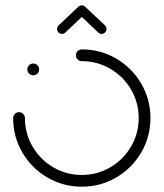

<svg xmlns="http://www.w3.org/2000/svg" viewBox="-20 -705 618 725"><path d="M83.3 -443Q83.3 -452.2 89.8 -458.7Q96.3 -465.2 105.6 -465.2Q114.8 -465.2 121.3 -458.7Q127.8 -452.2 127.8 -443Q127.8 -433.7 121.3 -427.2Q114.8 -420.7 105.6 -420.7Q96.3 -420.7 89.8 -427.2Q83.3 -433.7 83.3 -443ZM266.7 -496.3Q266.7 -505.6 273.1 -512Q279.6 -518.5 288.9 -518.5Q359.3 -518.5 418.9 -483.7Q478.5 -448.9 513.3 -389.3Q548.1 -329.6 548.1 -259.3Q548.1 -188.9 513.3 -129.3Q478.5 -69.6 418.9 -34.8Q359.3 0 288.9 0Q218.5 0 158.9 -34.8Q99.3 -69.6 64.4 -129.3Q29.6 -188.9 29.6 -259.3Q29.6 -268.5 36.1 -275Q42.6 -281.5 51.9 -281.5Q61.1 -281.5 67.6 -275Q74.1 -268.5 74.1 -259.3Q74.1 -200.7 103 -151.5Q131.9 -102.2 181.1 -73.3Q230.4 -44.4 288.9 -44.4Q347.4 -44.4 396.7 -73.3Q445.9 -102.2 474.8 -151.5Q503.7 -200.7 503.7 -259.3Q503.7 -317.8 474.8 -367Q445.9 -416.3 396.7 -445.2Q347.4 -474.1 288.9 -474.1Q279.6 -474.1 273.1 -480.6Q266.7 -487 266.7 -496.3ZM288.5 -684.8Q296.3 -684.8 301.7 -679.4Q307 -674.1 307 -666.3Q307 -658.5 301.5 -653L226.7 -582.2Q221.5 -577 214.1 -577Q206.3 -577 200.9 -582.4Q195.6 -587.8 195.6 -595.6Q195.6 -603.3 201.1 -608.9L275.9 -679.6Q281.1 -684.8 288.5 -684.8ZM302.2 -678.9 376.7 -608.9Q382.2 -603.3 382.2 -595.6Q382.2 -587.8 376.9 -582.4Q371.5 -577 363.7 -577Q356.3 -577 351.1 -582.2L277 -652.2Z"/></svg>

Font: 26F Galaxy Hebrew
Style: Regular
Weight: 400
Designer: C₂₉H₂₅N₃O₅
Version: Version 1.000